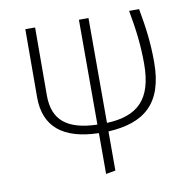

<svg xmlns="http://www.w3.org/2000/svg" viewBox="-80 -604 902 889"><g transform="rotate(-10 370.5 -159.5)"><path d="M657 -268C657 -362 647 -433 631 -522H584C601 -429 610 -356 610 -269C610 -101 538 -35 393 -29V-522H348V-29C207 -33 141 -86 141 -202L142 -522H96L95 -201C95 -63 181 7 348 11V203L393 195V11C560 2 657 -71 657 -268Z"/></g></svg>

Font: Fira Sans ExtraLight
Style: Regular
Weight: 200
Designer: bBox Type GmbH & Carrois Corporate GbR & Edenspiekermann AG
Foundry: bBox Type GmbH & Carrois Corporate GbR & Edenspiekermann AG
Version: Version 4.300;PS 004.300;hotconv 1.0.88;makeotf.lib2.5.64775